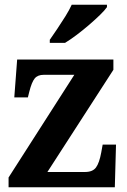

<svg xmlns="http://www.w3.org/2000/svg" viewBox="-20 -786 533 806"><path d="M16 0V-41L292 -472H164Q138 -472 125.5 -456.5Q113 -441 103 -401L97 -377H40L52 -536H456V-493L179 -64H337Q369 -64 383 -83Q397 -102 405 -146L411 -179H467L462 0ZM189 -619Q203 -639 220.5 -665Q238 -691 254.5 -717.5Q271 -744 281 -766H429V-756Q420 -743 400 -723.5Q380 -704 354.5 -682Q329 -660 302.5 -640Q276 -620 253 -606H189Z"/></svg>

Font: Noto Serif Thai SemiCondensed
Style: Bold
Weight: 700
Width: 4
Designer: Monotype Design Team
Foundry: Monotype Imaging Inc.
Version: Version 2.002; ttfautohint (v1.8.4.7-5d5b)